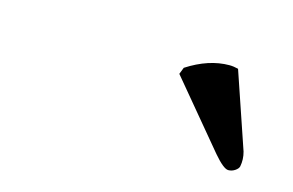

<svg xmlns="http://www.w3.org/2000/svg" viewBox="-39 -773 470 308"><g transform="rotate(15 196.0 -619.5)"><path d="M326.7 -699.2 369.6 -573.2Q373 -561 370.6 -548.8Q369.6 -544.9 364.5 -541.5Q359.4 -538.1 353.5 -538.1Q345.7 -538.1 328.6 -558.1L237.8 -667L242.2 -678.2Q277.8 -701.2 312 -701.2Q318.8 -701.2 326.7 -699.2Z"/></g></svg>

Font: Linux Biolinum O
Style: Italic
Weight: 400
Italic angle: -12°
Designer: Philipp H. Poll
Foundry: Philipp H. Poll
Version: Version 1.1.3